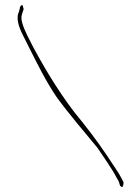

<svg xmlns="http://www.w3.org/2000/svg" viewBox="-20 -702 556 774"><path d="M54 -607C57 -595 62 -581 71 -563L101 -503C131 -444 164 -376 208 -311C259 -241 322 -168 373 -106C402 -62 431 -23 451 16C456 23 458 28 460 33C463 46 464 47 467 49C475 58 478 44 478 33C466 8 458 -5 437 -36C403 -89 360 -150 311 -211C234 -302 165 -417 115 -510C98 -545 79 -575 69 -612C66 -624 65 -635 69 -646L75 -664C76 -666 75 -666 74 -670C71 -682 71 -685 63 -678C60 -673 60 -673 60 -668L55 -650H54C50 -637 50 -623 54 -607ZM69 -612Z"/></svg>

Font: Stray Cat
Style: ExLtExt
Weight: 200
Version: Version 1.0